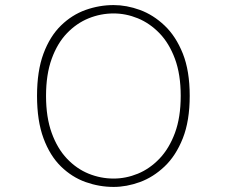

<svg xmlns="http://www.w3.org/2000/svg" viewBox="-20 -726 915 757"><path d="M428 11Q371.5 11 317.5 -8.2Q263.5 -27.5 220.2 -69.8Q177 -112 151.5 -180.8Q126 -249.5 126 -348Q126 -446.5 151.5 -514.8Q177 -583 220.2 -625.2Q263.5 -667.5 317.5 -686.8Q371.5 -706 428 -706Q479 -706 531.8 -686.8Q584.5 -667.5 629 -625.2Q673.5 -583 700.8 -514.8Q728 -446.5 728 -348Q728 -249.5 700.8 -180.8Q673.5 -112 629 -69.8Q584.5 -27.5 531.8 -8.2Q479 11 428 11ZM428 -22Q476.5 -22 523.5 -41.2Q570.5 -60.5 608.8 -100.5Q647 -140.5 669.8 -202Q692.5 -263.5 692.5 -348Q692.5 -432.5 669.8 -494Q647 -555.5 608.8 -595Q570.5 -634.5 523.5 -653.8Q476.5 -673 428 -673Q377 -673 329.5 -653.8Q282 -634.5 244 -595Q206 -555.5 183.8 -494Q161.5 -432.5 161.5 -348Q161.5 -263.5 183.8 -202Q206 -140.5 244 -100.5Q282 -60.5 329.5 -41.2Q377 -22 428 -22Z"/></svg>

Font: Trispace SemiExpanded Thin
Style: Regular
Weight: 100
Width: 6
Designer: Tyler Finck
Foundry: Etcetera Type Company
Version: Version 1.210; ttfautohint (v1.8.3)